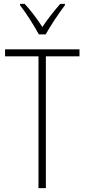

<svg xmlns="http://www.w3.org/2000/svg" viewBox="-20 -968 436 988"><path d="M180 -791H215C240 -836 282 -899 314 -941V-948H290C255 -908 226 -871 198 -829C172 -870 137 -916 107 -948H83V-941C112 -905 155 -837 180 -791ZM216 0V-678H389V-714H6V-678H178V0Z"/></svg>

Font: Noto Sans Hebrew Condensed ExtraLight
Style: Regular
Weight: 200
Width: 3
Designer: Monotype Design Team
Foundry: Monotype Imaging Inc.
Version: Version 2.004